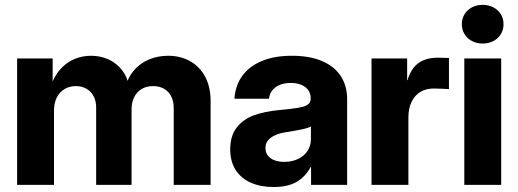

<svg xmlns="http://www.w3.org/2000/svg" viewBox="-20 -754 2114 783"><path d="M49.8 -515.6H194.7V-398.4H186.2Q199.1 -440.6 223.9 -469.3Q248.6 -497.9 281.4 -512.3Q314.2 -526.6 351.4 -526.6Q390.7 -526.6 423.8 -511.1Q456.9 -495.6 478.8 -466.6Q500.7 -437.6 506.6 -398.4H491.6Q501 -437.7 526 -466.8Q551.1 -496 587.2 -511.3Q623.2 -526.6 665.4 -526.6Q715.5 -526.6 754.9 -504.7Q794.3 -482.8 816.6 -441.1Q838.9 -399.4 838.9 -342V0H688.5V-312.7Q688.5 -342 677.6 -362.3Q666.7 -382.6 647.6 -392.8Q628.4 -402.9 603.9 -402.9Q577.3 -402.9 557.7 -391.1Q538 -379.3 527.3 -358Q516.6 -336.6 516.6 -308.8V0H372.1V-316.2Q372.1 -342.4 361.6 -361.9Q351.1 -381.4 332.3 -392.2Q313.5 -402.9 289 -402.9Q264 -402.9 243.8 -391.1Q223.5 -379.3 211.9 -356.8Q200.2 -334.4 200.2 -303.3V0H49.8Z M918.9 -144.9Q918.9 -200.1 945.3 -233.9Q971.7 -267.8 1015.3 -283.7Q1058.9 -299.6 1119.9 -305.3Q1144 -307.6 1161.1 -309.5Q1195 -313.5 1212.6 -317.9Q1230.2 -322.4 1238.5 -330.2Q1246.9 -338 1246.9 -351.8V-354.9Q1246.9 -372.9 1237 -386.6Q1227.1 -400.3 1208.9 -408.1Q1190.6 -415.8 1166 -415.8Q1140.5 -415.8 1121 -407.8Q1101.6 -399.8 1090.2 -385.2Q1078.8 -370.6 1077.1 -351.4H936.1Q939.6 -405.3 968.1 -444.7Q996.7 -484.1 1048.1 -505.3Q1099.5 -526.6 1170.7 -526.6Q1242 -526.6 1292.5 -505.3Q1343 -484.1 1369.3 -444.3Q1395.7 -404.5 1395.7 -349V0H1248.6V-72.7H1246.7Q1224.7 -32.1 1188.7 -11.7Q1152.7 8.7 1096.3 8.7Q1043.8 8.7 1003.8 -8.5Q963.9 -25.8 941.4 -60.4Q918.9 -94.9 918.9 -144.9ZM1248 -187.7V-238.1Q1235.9 -231.7 1211.3 -226.5Q1186.6 -221.3 1147.7 -215.2Q1122.4 -211.2 1103.5 -203.2Q1084.6 -195.1 1073.5 -182Q1062.5 -168.8 1062.5 -150Q1062.5 -132.8 1071.9 -120.2Q1081.3 -107.5 1098.7 -100.7Q1116 -93.9 1139.1 -93.9Q1171.3 -93.9 1196.1 -106Q1221 -118 1234.5 -139.2Q1248 -160.4 1248 -187.7Z M1495.1 -515.6H1640.4V-427H1641.8Q1656.1 -474.3 1686.2 -496.5Q1716.3 -518.8 1767.6 -518.8Q1788.1 -518.8 1810.9 -517.6V-390.6Q1793.6 -391.4 1781 -392.2Q1768.4 -393 1747.9 -393Q1717.8 -393 1694.7 -379.3Q1671.7 -365.6 1658.6 -339.1Q1645.5 -312.5 1645.5 -275.2V0H1495.1Z M1873.5 -515.6H2023.9V0H1873.5ZM1863.4 -655.4Q1863.4 -677.7 1874.3 -695.8Q1885.3 -713.8 1904.7 -724Q1924.2 -734.2 1948.4 -734.2Q1972.7 -734.2 1992.1 -724Q2011.6 -713.8 2022.6 -695.8Q2033.5 -677.7 2033.5 -655.4Q2033.5 -633.1 2022.6 -614.9Q2011.6 -596.8 1992.1 -586.6Q1972.7 -576.4 1948.4 -576.4Q1924.2 -576.4 1904.7 -586.6Q1885.3 -596.8 1874.3 -614.9Q1863.4 -633.1 1863.4 -655.4Z"/></svg>

Font: Intratopia Thin
Style: Regular
Weight: 100
Designer: Rasmus Andersson
Foundry: rsms
Version: Version 3.000;Glyphs 3.2.3 (3260)